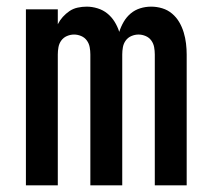

<svg xmlns="http://www.w3.org/2000/svg" viewBox="-20 -558 640 578"><path d="M58 0V-530H154V-485Q160 -497 169 -507Q178 -517 189 -524.5Q200 -532 213.5 -535Q227 -538 241 -538Q241 -538 241 -538Q241 -538 241 -538Q257 -538 273.5 -533Q290 -528 303 -517.5Q316 -507 325 -492.5Q334 -478 339 -462Q344 -478 352.5 -492.5Q361 -507 373.5 -517.5Q386 -528 402 -533Q418 -538 435 -538Q435 -538 435 -538Q435 -538 435 -538Q452 -538 468.5 -533Q485 -528 498 -517Q511 -506 519.5 -491.5Q528 -477 533 -460.5Q538 -444 540 -427Q542 -410 542 -394V0H446V-394Q446 -405 444 -416Q442 -427 435.5 -436Q429 -445 418.5 -449.5Q408 -454 397 -454Q386 -454 375.5 -449.5Q365 -445 358.5 -436Q352 -427 350 -416Q348 -405 348 -394V0H252V-394Q252 -405 250 -416Q248 -427 241.5 -436Q235 -445 224.5 -449.5Q214 -454 203 -454Q192 -454 181.5 -449.5Q171 -445 164.5 -436Q158 -427 156 -416Q154 -405 154 -394V0Z"/></svg>

Font: Iosevka Curly Medium Extended
Style: Regular
Weight: 500
Width: 7
Monospace: yes
Designer: Belleve Invis
Foundry: Belleve Invis
Version: Version 11.1.0; ttfautohint (v1.8.3)